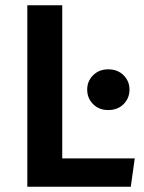

<svg xmlns="http://www.w3.org/2000/svg" viewBox="-20 -711 548 731"><path d="M473 -370Q473 -337 450.5 -314.5Q428 -292 392 -292Q357 -292 334.5 -314.5Q312 -337 312 -370Q312 -402 334.5 -424.5Q357 -447 392 -447Q428 -447 450.5 -424.5Q473 -402 473 -370ZM84 0V-691H217V-108H493L478 0Z"/></svg>

Font: Qnwhxotralxmqkhsjrfbfhwcoqn
Style: Regular
Weight: 500
Designer: Carrois Corporate & Edenspiekermann
Foundry: Carrois Corporate GbR & Edenspiekermann AG
Version: Version 2.001